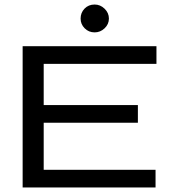

<svg xmlns="http://www.w3.org/2000/svg" viewBox="-20 -828 790 848"><path d="M80 0V-624H671V-546H173V-364H589V-286H173V-78H667V0ZM398 -685Q372 -685 354 -703Q336 -721 336 -746Q336 -772 353.5 -790Q371 -808 398 -808Q423 -808 442 -789.5Q461 -771 461 -746Q461 -721 442 -703Q423 -685 398 -685Z"/></svg>

Font: Inconsolata ExtraExpanded Medium
Style: Regular
Weight: 500
Width: 8
Monospace: yes
Designer: Raph Levien, Cyreal, Brenton Simpson
Foundry: Raph Levien, Cyreal, Google
Version: Version 3.001; ttfautohint (v1.8.2.53-6de2)